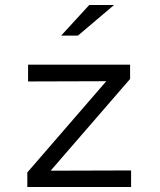

<svg xmlns="http://www.w3.org/2000/svg" viewBox="-20 -746 640 766"><path d="M89 0V-58L404 -422L92 -421V-488H499V-431L182 -65L503 -66V0ZM224 -604 336 -726H435L291 -604Z"/></svg>

Font: Red Hat Mono
Style: Regular
Weight: 300
Monospace: yes
Designer: Pentagram, MCKL
Foundry: Pentagram, MCKL
Version: Version 1.023